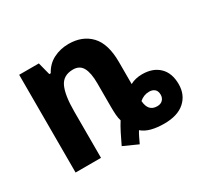

<svg xmlns="http://www.w3.org/2000/svg" viewBox="-127 -724 976 929"><g transform="rotate(-30 361.0 -259.5)"><path d="M327 1Q342 -31 356.5 -59.5Q371 -88 385 -110Q380 -124 378.5 -145Q377 -166 377 -189V-321Q377 -379 361 -408.5Q345 -438 308 -438Q253 -438 232.5 -394Q212 -350 212 -259V0H70V-546H180L198 -476H206Q228 -517 266.5 -536.5Q305 -556 351 -556Q428 -556 473.5 -508Q519 -460 519 -358V-235Q548 -251 586 -251Q646 -251 681 -217Q716 -183 716 -121Q716 -62 676 -26Q636 10 561 10Q521 10 490 2Q459 -6 438 -24Q430 -11 423 3.5Q416 18 407 37ZM573 -80Q593 -80 604 -91.5Q615 -103 615 -120Q615 -141 603.5 -151Q592 -161 573 -161Q543 -161 519 -140Q523 -80 573 -80Z"/></g></svg>

Font: Noto Sans SemiCondensed
Style: Bold
Weight: 700
Width: 4
Designer: Monotype Design Team
Foundry: Monotype Imaging Inc.
Version: Version 2.013; ttfautohint (v1.8.4.7-5d5b)